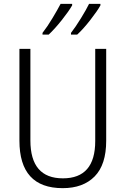

<svg xmlns="http://www.w3.org/2000/svg" viewBox="-20 -968 653 998"><path d="M532 -714H475V-235Q475 -41 307 -41Q138 -41 138 -238V-714H81V-237Q81 10 306 10Q412 10 472 -51Q532 -112 532 -236ZM355 -948H295Q280 -919 253 -874Q226 -829 201 -797V-788H233Q265 -818 301.5 -864Q338 -910 355 -940ZM502 -948H443Q429 -919 401 -873.5Q373 -828 349 -797V-788H381Q412 -816 449 -863.5Q486 -911 502 -940Z"/></svg>

Font: Noto Sans UI SemiCondensed Light
Style: Regular
Weight: 300
Width: 4
Designer: Monotype Design Team
Foundry: Monotype Imaging Inc.
Version: Version 1.901